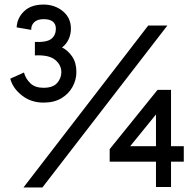

<svg xmlns="http://www.w3.org/2000/svg" viewBox="-20 -820 851 842"><path d="M171 -370Q116 -370 76 -401.5Q36 -433 25 -475L85 -502Q93 -474 113.5 -454.5Q134 -435 171 -435Q212 -435 230.5 -456Q249 -477 249 -504Q249 -535 222 -557.5Q195 -580 133 -577V-636Q186 -634 205.5 -650Q225 -666 225 -694Q225 -736 171 -736Q144 -736 130 -722.5Q116 -709 117 -689L53 -700Q55 -741 85.5 -770.5Q116 -800 171 -800Q220 -800 255.5 -771Q291 -742 291 -694Q291 -670 281 -648Q271 -626 252 -612Q278 -599 296.5 -572Q315 -545 315 -504Q315 -470 298 -439Q281 -408 249 -389Q217 -370 171 -370ZM83 2 630 -708H714L166 2ZM664 0V-111H461V-166L671 -426H730V-179H786V-111H730V0ZM551 -179H664V-318Z"/></svg>

Font: Lil Grotesk
Style: Regular
Weight: 400
Designer: Bastien Sozeau
Foundry: NBR — Bastien Sozeau
Version: Version 4.002; ttfautohint (v1.8.4.7-5d5b)